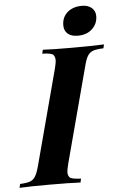

<svg xmlns="http://www.w3.org/2000/svg" viewBox="-102 -961 627 1003"><g transform="rotate(-5 211.5 -459.5)"><path d="M283.2 -20 278.8 0Q220.7 -2.9 116.2 -2.9Q11.7 -2.9 -41 0L-36.1 -20Q-1.5 -21.5 16.1 -27.8Q33.7 -34.2 44.4 -51.8Q55.2 -69.3 64.9 -106L196.8 -602.1Q205.1 -633.8 205.1 -649.4Q205.1 -665 196.3 -675.8Q187.5 -686.5 138.2 -688L143.1 -708Q192.4 -705.1 295.9 -705.1Q399.4 -705.1 463.9 -708L459 -688Q421.9 -686.5 404.3 -680.2Q386.7 -673.8 376 -656.7Q365.2 -639.6 356 -602.1L224.1 -106Q215.3 -71.8 215.3 -57.1Q215.3 -42.5 224.1 -32.2Q232.9 -22 283.2 -20ZM436.5 -858.9Q436.5 -831.5 422.9 -810.5Q393.1 -765.1 332.5 -765.1Q297.9 -765.1 279.3 -781.2Q260.7 -797.4 260.7 -825.7Q260.7 -854 273.9 -875Q287.1 -895.5 310.5 -907.2Q334 -918.9 366.2 -918.9Q398.4 -918.9 417.5 -902.3Q436.5 -885.7 436.5 -858.9Z"/></g></svg>

Font: PlayfairDisplay-BoldItalic
Style: Bold Italic
Weight: 700
Italic angle: -14.9847°
Designer: Claus Eggers Sørensen
Foundry: Claus Eggers Sørensen
Version: Version 1.002;PS 001.002;hotconv 1.0.70;makeotf.lib2.5.58329